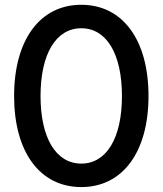

<svg xmlns="http://www.w3.org/2000/svg" viewBox="-20 -759 670 791"><path d="M314.9 11.7C485.8 11.7 591.8 -133.3 591.8 -363.3C591.8 -594.2 485.8 -739.3 314.9 -739.3C144 -739.3 38.1 -593.8 38.1 -363.3C38.1 -133.3 144 11.7 314.9 11.7ZM314.9 -85C210.9 -85 147 -190.4 147 -363.3C147 -537.1 210.9 -642.6 314.9 -642.6C418.9 -642.6 482.4 -537.1 482.4 -363.3C482.4 -190.4 418.9 -85 314.9 -85Z"/></svg>

Font: Raveo Display Display Medium
Style: Regular
Weight: 500
Designer: Jakub Foglar, Rasmus Andersson (Inter)
Foundry: Jakubfoglar.com
Version: Version 1.100;Glyphs 3.2.3 (3260)